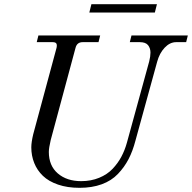

<svg xmlns="http://www.w3.org/2000/svg" viewBox="-20 -882 920 920"><path d="M130 -176Q130 -200 139 -238L251 -653Q254 -667 250 -673.5Q246 -680 232 -680H156L164 -712H460L452 -680H376Q349 -680 342 -653L223 -211Q214 -173 214 -154Q214 -88 257 -51Q300 -14 369 -14Q416 -14 455 -30Q494 -46 519.5 -73Q545 -100 561.5 -131Q578 -162 588 -198L695 -588Q701 -612 701 -630Q701 -651 689.5 -665.5Q678 -680 650 -680H602L610 -712H880L872 -680H824Q794 -680 769 -653.5Q744 -627 733 -586L629 -208Q616 -158 596 -119.5Q576 -81 545 -48.5Q514 -16 467.5 1Q421 18 361 18Q303 18 258 2.5Q213 -13 185.5 -39.5Q158 -66 144 -101Q130 -136 130 -176ZM408 -822 418 -862H732L722 -822Z"/></svg>

Font: Old Standard TT
Style: Italic
Weight: 400
Italic angle: -15.2°
Designer: Alexey Kryukov <alexios@thessalonica.org.ru>
Version: Version 2.2